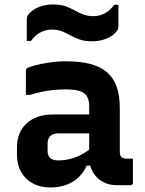

<svg xmlns="http://www.w3.org/2000/svg" viewBox="-20 -819 640 849"><path d="M509.8 -340.5Q509.8 -316.3 509.8 -292.5Q509.8 -268.6 509.8 -244.2Q509.8 -219.8 509.8 -195.5Q509.8 -171.2 509.8 -147.8Q509.8 -139.9 511.5 -134Q513.2 -128 516.8 -124.5Q520.2 -121 525.4 -119.4Q530.5 -117.7 538.3 -117.7Q541.1 -117.7 543.6 -117.7Q546.1 -117.7 549 -117.7H567.8Q567.8 -90.8 567.8 -64.4Q567.8 -37.9 567.8 -11Q567.8 -5.9 564.8 -2.9Q561.8 0 556.8 0Q551.8 0 532.3 0Q512.8 0 497.8 0Q470.2 0 448 -8.8Q425.8 -17.7 408.9 -34.3Q391.9 -50.9 383.2 -74.1Q374.4 -97.3 374.4 -126Q374.4 -157.2 374.4 -189.1Q374.4 -221 374.4 -252.2Q374.4 -269 374.4 -284.7Q374.4 -300.3 374.4 -316.3Q374.4 -332.3 374.4 -348.3Q374.4 -377.1 364 -393.6Q353.6 -410.1 331.3 -416.9Q308.9 -423.7 270.9 -423.7Q242.7 -423.7 216.1 -421Q189.5 -418.4 164.4 -413.1Q139.4 -407.8 113.2 -399.4H94.4Q94.4 -425.6 94.4 -452.9Q94.4 -480.3 94.4 -505.7Q94.4 -509.5 95.4 -511.9Q96.4 -514.4 97.4 -515.4Q103.2 -521.2 130.7 -528.9Q158.1 -536.5 195.9 -542.2Q233.8 -548 270.9 -548Q333.8 -548 378.8 -536.3Q423.8 -524.7 452.8 -499.8Q481.8 -475 495.8 -435.6Q509.8 -396.2 509.8 -340.5ZM190.5 -151.6Q190.5 -131.3 201.8 -120.5Q213.1 -109.7 236.9 -109.7Q264.2 -109.7 290.2 -116.1Q316.1 -122.5 341.5 -136.1Q366.8 -149.7 392.5 -172V-86.4H363.4Q349.5 -55.6 326.5 -34.1Q303.5 -12.7 272 -1.4Q240.6 10 203.6 10Q158 10 124.7 -8.2Q91.4 -26.4 73.3 -58.8Q55.1 -91.1 55.1 -133.6V-169.2Q55.1 -201.5 66 -228Q77 -254.4 97.5 -273.2Q118 -292.1 147 -302.5Q176 -312.8 212.1 -312.8Q247 -312.8 280.3 -312.8Q313.5 -312.8 344 -312.8Q374.6 -312.8 402.3 -312.8Q411.2 -312.8 415.5 -297Q419.9 -281.2 420.9 -261.7Q421.9 -242.2 421.9 -229.1Q390.1 -229.1 360 -229.1Q329.9 -229.1 299.4 -229.1Q268.9 -229.1 236.9 -229.1Q225.1 -229.1 216.6 -226Q208 -222.9 201.7 -216.6Q196.5 -211.4 193.5 -203.8Q190.5 -196.2 190.5 -187ZM393 -747.6Q420.7 -747.6 444.2 -760.5Q467.7 -773.4 484.8 -797.7H503.5Q503.5 -781.4 503.5 -764.9Q503.5 -748.3 503.5 -733.2Q503.5 -718.1 503.5 -704.6Q503.5 -696.9 502.4 -692.5Q501.3 -688 496.2 -680.9Q481.1 -661 452.1 -648.7Q423.1 -636.5 388 -636.5Q355 -636.5 332.6 -644.2Q310.2 -651.9 292 -662.3Q273.8 -672.6 254.3 -680.4Q234.9 -688.1 208.8 -688.1Q181.1 -688.1 157.6 -675.2Q134.1 -662.3 116.9 -638H98.3Q98.3 -655.1 98.3 -671.3Q98.3 -687.4 98.3 -703Q98.3 -718.6 98.3 -731.1Q98.3 -738.8 99.3 -743.3Q100.4 -747.8 105.6 -754.8Q120.8 -774.8 149.8 -787Q178.7 -799.3 213.8 -799.3Q246.8 -799.3 269.2 -791.5Q291.6 -783.8 309.8 -773.4Q328 -763.1 347.4 -755.4Q366.8 -747.6 393 -747.6Z"/></svg>

Font: Recursive Sans Linear Light
Style: Regular
Weight: 300
Version: Version 1.085